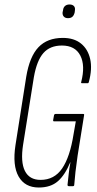

<svg xmlns="http://www.w3.org/2000/svg" viewBox="-20 -830 434 856"><path d="M153 6Q91 6 63 -43Q35 -92 49 -183L97 -488Q112 -578 151.5 -619.5Q191 -661 260 -661Q310 -661 341 -636Q372 -611 382 -567Q392 -523 376 -464Q375 -459 371 -459H346Q340 -459 342 -464Q361 -538 338 -582.5Q315 -627 256 -627Q203 -627 173.5 -593.5Q144 -560 131 -486L83 -185Q71 -108 91 -68Q111 -28 161 -28Q222 -28 257 -79Q292 -130 308 -232L318 -289H221Q216 -289 217 -295L221 -317Q223 -322 228 -322H351Q356 -322 355 -317L326 -136Q320 -94 316.5 -64Q313 -34 311 -6Q311 0 305 0H287Q281 0 281 -6Q284 -32 286.5 -56Q289 -80 294 -106H293Q270 -50 238 -22Q206 6 153 6ZM283 -749Q271 -749 264.5 -756Q258 -763 259 -775L261 -784Q262 -796 269.5 -803Q277 -810 290 -810Q303 -810 309.5 -803Q316 -796 314 -784L313 -775Q310 -762 303 -755.5Q296 -749 283 -749Z"/></svg>

Font: Sofia Sans Extra Condensed ExtraLight
Style: Italic
Weight: 250
Italic angle: -9°
Version: Version 4.100